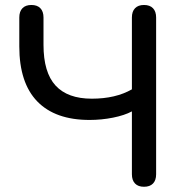

<svg xmlns="http://www.w3.org/2000/svg" viewBox="-20 -732 721 760"><path d="M502.1 -42.3V-291.1Q472.8 -275.4 427.3 -266.3Q381.7 -257.2 334.6 -257.2Q198.6 -257.2 127.5 -330.6Q56.4 -404 56.4 -548.3V-662.7Q56.4 -686.5 68.8 -699.4Q81.1 -712.3 104.3 -712.3Q127.5 -712.3 139.8 -699.4Q152.2 -686.5 152.2 -662.7V-554.3Q152.2 -445.3 200 -393.3Q247.7 -341.4 343.4 -341.4Q437.7 -341.4 502.1 -378.4V-662.7Q502.1 -686.5 514.5 -699.4Q526.9 -712.3 550 -712.3Q573.2 -712.3 585.6 -699.4Q598 -686.5 598 -662.7V-42.3Q598 -18.2 585.6 -5.5Q573.2 7.3 550 7.3Q526.9 7.3 514.5 -5.6Q502.1 -18.5 502.1 -42.3Z"/></svg>

Font: SN Pro Thin
Style: Regular
Weight: 200
Designer: Tobias Whetton
Foundry: Supernotes
Version: Version 1.003;Glyphs 3.3 (3324)